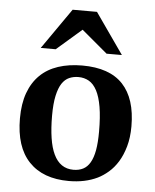

<svg xmlns="http://www.w3.org/2000/svg" viewBox="-52 -755 661 817"><g transform="rotate(5 278.0 -346.0)"><path d="M42 -230.5Q42 -293 58.8 -339.4Q75.7 -385.7 107.2 -416.5Q138.7 -447.3 184.3 -462.4Q230 -477.5 287.1 -477.5Q403.8 -477.5 460.7 -416.7Q517.6 -356 517.6 -237.8Q517.6 -189.5 506.8 -151.6Q496.1 -113.8 478.8 -85.7Q461.4 -57.6 439.2 -38.6Q417 -19.5 394 -8.3Q341.3 17.1 272 17.1Q161.6 17.1 101.8 -45.7Q42 -108.4 42 -230.5ZM177.2 -253.9Q177.2 -200.2 183.6 -158.7Q189.9 -117.2 203.4 -89.1Q216.8 -61 237.8 -46.6Q258.8 -32.2 287.6 -32.2Q311 -32.2 328.9 -41.3Q346.7 -50.3 358.6 -70.8Q370.6 -91.3 376.5 -124Q382.3 -156.7 382.3 -203.6Q382.3 -266.1 375 -308.8Q367.7 -351.6 353.8 -377.9Q339.8 -404.3 319.8 -415.8Q299.8 -427.2 274.9 -427.2Q253.9 -427.2 235.8 -419.4Q217.8 -411.6 204.8 -392.1Q191.9 -372.6 184.6 -338.9Q177.2 -305.2 177.2 -253.9ZM225.1 -710.4H329.1L450.7 -536.6H385.3L274.9 -629.4L168 -536.6H104Z"/></g></svg>

Font: XB Kayhan
Style: Bold
Weight: 700
Designer: Behnam
Foundry: Irmug
Version: Version 7.300 2009